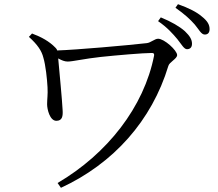

<svg xmlns="http://www.w3.org/2000/svg" viewBox="-20 -846 1040 917"><path d="M827 -659C847 -634 859 -611 873 -611C888 -611 897 -620 897 -637C897 -657 887 -674 863 -697C837 -720 799 -742 748 -763L735 -745C779 -715 806 -684 827 -659ZM910 -729C931 -704 941 -681 958 -681C973 -681 981 -690 981 -707C981 -728 971 -746 943 -768C920 -788 881 -808 830 -826L818 -809C863 -777 888 -754 910 -729ZM133 -686 118 -670C160 -632 179 -603 187 -571C198 -535 205 -468 207 -429C209 -394 205 -374 205 -348C205 -324 218 -269 249 -269C278 -269 281 -292 279 -321C277 -366 263 -510 258 -567C274 -558 289 -552 303 -552C327 -552 386 -566 461 -574C536 -582 664 -593 705 -593C714 -593 717 -590 716 -581C668 -335 492 -111 255 28L271 51C522 -65 705 -270 784 -531C789 -550 826 -565 826 -583C826 -605 765 -661 735 -661C719 -661 700 -642 681 -640C584 -629 345 -608 253 -605C252 -610 249 -614 245 -618C215 -649 178 -669 133 -686Z"/></svg>

Font: Harano Aji Mincho CN
Style: Regular
Weight: 400
Foundry: Masamichi Hosoda
Version: HaranoAjiMinchoCN-Regular version 20230610;ttx 4.39.4